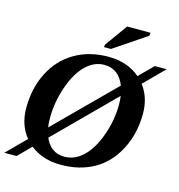

<svg xmlns="http://www.w3.org/2000/svg" viewBox="-145 -968 1030 1105"><g transform="rotate(15 370.0 -415.5)"><path d="M312 9.8Q203.6 9.8 129.4 -48.8L53.7 26.9H-19L92.8 -85Q36.1 -154.3 36.1 -255.9Q36.1 -374 84 -467.5Q131.8 -561 218.5 -611.6Q305.2 -662.1 418 -662.1Q532.2 -662.1 606.9 -597.7L688.5 -679.2H759.3L641.6 -561Q693.8 -492.7 693.8 -396.5Q693.8 -279.3 644.8 -183.3Q595.7 -87.4 510.5 -38.8Q425.3 9.8 312 9.8ZM183.1 -236.8Q183.1 -200.2 187 -179.2L528.8 -520Q493.7 -610.8 406.2 -610.8Q346.7 -610.8 296.6 -562Q246.6 -513.2 214.8 -420.7Q183.1 -328.1 183.1 -236.8ZM546.9 -411.6Q546.9 -434.6 543.5 -462.9L203.1 -122.6Q237.8 -40.5 320.8 -40.5Q381.8 -40.5 432.1 -88.9Q482.4 -137.2 514.6 -228Q546.9 -318.8 546.9 -411.6ZM377.4 -709 380.4 -725.1 476.1 -857.9H615.2L613.3 -839.8L419.4 -709Z"/></g></svg>

Font: Liberation Serif
Style: Bold Italic
Weight: 700
Italic angle: -16.333°
Designer: Steve Matteson
Foundry: Ascender Corporation
Version: Version 2.1.5